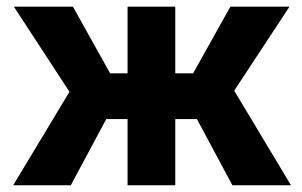

<svg xmlns="http://www.w3.org/2000/svg" viewBox="-20 -548 894 568"><path d="M562.5 -195.8H498.5V0H357.4V-195.8H294.4L189.5 0H19L185.5 -276.4L21 -528.3H195.8L305.7 -331.1H357.4V-528.3H498.5V-331.1H551.3L661.6 -528.3H836.4L672.9 -279.8L840.8 0H667.5Z"/></svg>

Font: Roboto
Style: Bold
Weight: 700
Designer: Google
Version: Version 2.134; 2016; ttfautohint (v1.6)